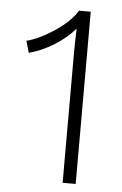

<svg xmlns="http://www.w3.org/2000/svg" viewBox="-50 -696 464 733"><g transform="rotate(5 182.5 -330.0)"><path d="M268 -660V0H218V-500Q218 -529 220 -591Q187 -553 141 -524.5Q95 -496 46 -483L33 -528Q81 -540 139.5 -579Q198 -618 223 -660Z"/></g></svg>

Font: Work Sans Light
Style: Regular
Weight: 300
Designer: Wei Huang
Foundry: Wei Huang
Version: Version 1.500